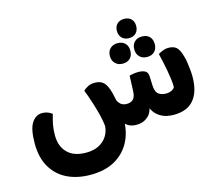

<svg xmlns="http://www.w3.org/2000/svg" viewBox="-125 -857 1449 1260"><g transform="rotate(-15 600.0 -227.0)"><path d="M818 -332Q844 -332 862.5 -322.5Q881 -313 882 -282L884 -225Q886 -179 906 -163.5Q926 -148 957 -148Q982 -148 999.5 -158.5Q1017 -169 1017 -179Q1017 -201 1013 -231.5Q1009 -262 1003 -295.5Q997 -329 990 -359Q983 -389 978 -411Q989 -418 1008.5 -426Q1028 -434 1049 -434Q1084 -434 1103 -416.5Q1122 -399 1135 -351Q1141 -332 1144.5 -307Q1148 -282 1150.5 -257Q1153 -232 1153 -211Q1153 -109 1107.5 -54.5Q1062 0 971 0Q923 0 890.5 -16.5Q858 -33 840 -59Q822 -85 817 -115H830Q829 -58 796.5 -29Q764 0 719 0Q686 0 665.5 -11.5Q645 -23 633.5 -39Q622 -55 614 -68L620 -210Q634 -175 650 -162Q666 -149 690 -149Q719 -149 735 -165.5Q751 -182 752 -221L756 -324Q768 -327 783.5 -329.5Q799 -332 818 -332ZM515 -47Q512 -80 501.5 -122Q491 -164 476 -211.5Q461 -259 443 -305Q455 -317 475 -327.5Q495 -338 523 -338Q560 -338 582 -317Q604 -296 618 -242Q630 -194 637 -147.5Q644 -101 645 -47Q643 36 607.5 100.5Q572 165 505.5 202Q439 239 342 239Q252 239 184 206Q116 173 77.5 107.5Q39 42 39 -54Q39 -152 66.5 -193.5Q94 -235 137 -235Q157 -235 174.5 -228.5Q192 -222 204 -212Q193 -173 187 -143Q181 -113 181 -71Q181 3 224.5 47Q268 91 351 91Q402 91 437.5 72.5Q473 54 493 22.5Q513 -9 515 -47ZM817 -562Q787 -562 769 -580Q751 -598 751 -628Q751 -658 769 -675.5Q787 -693 817 -693Q847 -693 864.5 -675.5Q882 -658 882 -628Q882 -598 864.5 -580Q847 -562 817 -562ZM734 -411Q703 -411 683.5 -430Q664 -449 664 -481Q664 -513 683.5 -531.5Q703 -550 734 -550Q766 -550 784.5 -531.5Q803 -513 803 -481Q803 -449 784.5 -430Q766 -411 734 -411ZM900 -412Q868 -412 849 -431Q830 -450 830 -481Q830 -514 849 -532.5Q868 -551 900 -551Q932 -551 950.5 -532.5Q969 -514 969 -481Q969 -450 950.5 -431Q932 -412 900 -412Z"/></g></svg>

Font: Baloo Bhaijaan 2
Style: Bold
Weight: 700
Designer: Sanskriti Dholi, Noopur Datye and Ek Type
Foundry: Ek Type
Version: Version 1.701